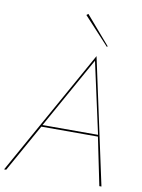

<svg xmlns="http://www.w3.org/2000/svg" viewBox="-114 -1008 797 1076"><g transform="rotate(10 284.0 -470.0)"><path d="M155 -282 382 -688 471 -282ZM150 -272H472L528 0H540L386 -715L-14 0H-2ZM290 -932 434 -776 438 -780 300 -940Z"/></g></svg>

Font: Jost* 200 Hairline Italic
Style: Italic
Weight: 100
Italic angle: -10°
Version: Version 3.200; ttfautohint (v0.97) -l 8 -r 50 -G 200 -x 14 -